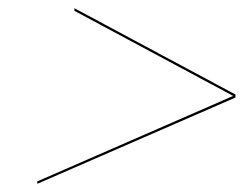

<svg xmlns="http://www.w3.org/2000/svg" viewBox="-20 -620 600 465"><path d="M550.3 -391.1V-383.8L70.3 -174.8V-180.7L544.7 -387.7L160.2 -593.8V-600.1Z"/></svg>

Font: Bodoni* 36
Style: Bold Italic
Weight: 700
Italic angle: -13°
Version: Version 2.000; ttfautohint (v1.8.1)